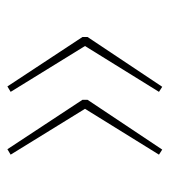

<svg xmlns="http://www.w3.org/2000/svg" viewBox="11 -554 469 532"><g transform="rotate(-90 246.0 -288.5)"><path d="M98 -503 235 -295V-281L97 -74L83 -83L210 -288L83 -494ZM272 -503 409 -295V-281L271 -74L257 -83L384 -288L257 -494Z"/></g></svg>

Font: Fira Sans Condensed Thin
Style: Regular
Weight: 250
Width: 3
Designer: Carrois Corporate & Edenspiekermann AG
Foundry: Carrois Corporate GbR & Edenspiekermann AG
Version: Version 4.203